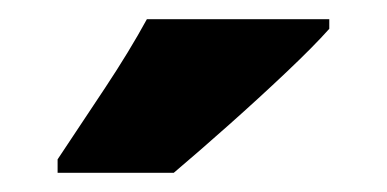

<svg xmlns="http://www.w3.org/2000/svg" viewBox="-20 -786 403 200"><path d="M323 -756Q307 -738 278.5 -711Q250 -684 218.5 -656Q187 -628 161 -606H40V-620Q64 -656 89.5 -694.5Q115 -733 133 -766H323Z"/></svg>

Font: Noto Sans Tamil Condensed Black
Style: Regular
Weight: 900
Width: 3
Designer: Jelle Bosma - Monotype Design Team
Foundry: Monotype Imaging Inc.
Version: Version 2.004; ttfautohint (v1.8.4.7-5d5b)